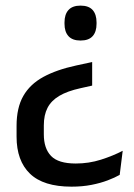

<svg xmlns="http://www.w3.org/2000/svg" viewBox="-20 -520 491 701"><path d="M316.5 -293.5V-207.5L274 -198Q226 -187.5 196.5 -170Q167 -152.5 153.5 -126.2Q140 -100 140 -62V-29.5Q140 22 166.5 49.5Q193 77 256.5 77Q304.5 77 348.5 63Q392.5 49 428 30.5L417 118.5Q399.5 128.5 373.2 138.5Q347 148.5 313.8 155Q280.5 161.5 241 161.5Q138.5 161.5 89.5 114.2Q40.5 67 40.5 -21V-60.5Q40.5 -126.5 65 -169.5Q89.5 -212.5 138 -239Q186.5 -265.5 258.5 -281ZM274 -499.5Q304 -499.5 318.2 -483.5Q332.5 -467.5 332.5 -438V-433Q332.5 -404 318.2 -388Q304 -372 274 -372Q244.5 -372 230 -388Q215.5 -404 215.5 -433V-438Q215.5 -467.5 230 -483.5Q244.5 -499.5 274 -499.5Z"/></svg>

Font: Anek Odia Medium Medium
Style: Regular
Weight: 500
Version: Version 1.003